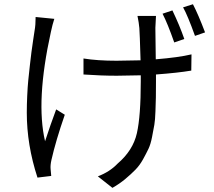

<svg xmlns="http://www.w3.org/2000/svg" viewBox="-20 -822 1017 913"><path d="M721.7 -746.1 718.8 -689.5Q718.8 -663.1 720.7 -540Q829.1 -548.8 890.6 -563.5L889.6 -486.3Q826.2 -475.6 721.7 -467.8V-434.6Q721.7 -433.6 721.7 -431.6Q721.7 -382.8 721.2 -358.9Q720.7 -335 719.2 -293Q717.8 -251 713.9 -228.5Q710 -206.1 703.1 -170.9Q696.3 -135.7 686 -114.3Q675.8 -92.8 660.2 -64.5Q644.5 -36.1 624 -15.1Q603.5 5.9 576.2 28.8Q548.8 51.8 514.6 71.3L445.3 16.6Q502 -4.9 539.1 -43.9Q612.3 -106.4 630.9 -188.5Q649.4 -270.5 649.4 -435.5V-463.9Q573.2 -461.9 535.2 -461.9Q460.9 -461.9 377 -467.8V-543.9Q443.4 -533.2 534.2 -533.2Q570.3 -533.2 648.4 -535.2Q644.5 -667 642.6 -688.5Q640.6 -712.9 633.8 -746.1ZM107.4 -286.1Q107.4 -324.2 109.4 -366.2Q111.3 -408.2 114.3 -439Q117.2 -469.7 122.1 -511.7Q127 -553.7 129.4 -573.2Q131.8 -592.8 137.7 -631.8Q143.6 -670.9 144.5 -676.8Q149.4 -703.1 149.4 -741.2L238.3 -732.4Q229.5 -706.1 221.7 -668.9Q149.4 -340.8 194.3 -150.4Q219.7 -228.5 247.1 -301.8L288.1 -276.4Q245.1 -152.3 224.6 -61.5Q218.8 -36.1 220.7 -17.6Q220.7 -14.6 223.6 14.6L158.2 22.5Q107.4 -132.8 107.4 -286.1ZM752.9 -756.8 799.8 -772.5Q834 -701.2 856.4 -636.7L808.6 -620.1Q776.4 -711.9 752.9 -756.8ZM850.6 -787.1 897.5 -801.8Q922.9 -752.9 955.1 -668L907.2 -651.4Q872.1 -749 850.6 -787.1Z"/></svg>

Font: Min Sans
Style: Regular
Weight: 400
Designer: Jinseong-Kim, NotoSansCJK, Nunito
Foundry: Jinseong-Kim
Version: Version 1.400;Glyphs 3.1.2 (3151)